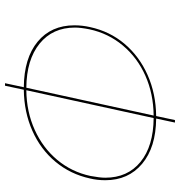

<svg xmlns="http://www.w3.org/2000/svg" viewBox="4 -712 718 766"><g transform="rotate(90 363.0 -329.0)"><path d="M699 -390Q699 -358 692 -329Q675 -251 625.5 -191.5Q576 -132 501.5 -99Q427 -66 338 -65L322 10H312L328 -65Q212 -66 146.5 -120Q81 -174 81 -267Q81 -298 88 -329Q105 -408 155 -467Q205 -526 279.5 -559Q354 -592 443 -593L459 -668H469L453 -593Q568 -592 633.5 -537Q699 -482 699 -390ZM90 -269Q90 -180 154 -128Q218 -76 330 -75L441 -583Q354 -582 282 -550Q210 -518 161.5 -460Q113 -402 97 -327Q90 -292 90 -269ZM689 -390Q689 -479 626 -530.5Q563 -582 451 -583L340 -75Q426 -76 498 -108.5Q570 -141 618 -198.5Q666 -256 682 -331Q689 -368 689 -390Z"/></g></svg>

Font: Ysabeau Infant Hairline
Style: Italic
Weight: 100
Italic angle: -12°
Designer: Christian Thalmann (Catharsis Fonts)
Version: Version 0.003